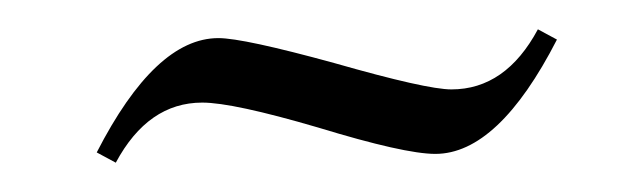

<svg xmlns="http://www.w3.org/2000/svg" viewBox="-20 -293 422 131"><path d="M360 -266Q320 -188 277 -188Q256 -188 197 -206Q139 -223 118 -223Q81 -223 59 -182L46 -189Q86 -267 129 -267Q146 -267 208 -250Q271 -232 288 -232Q325 -232 347 -273Z"/></svg>

Font: Kleymissky
Style: Regular
Weight: 500
Italic angle: -8°
Designer: gluk
Foundry: gluk
Version: Version 0.283